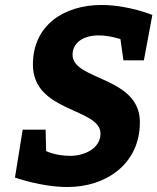

<svg xmlns="http://www.w3.org/2000/svg" viewBox="-20 -737 631 770"><path d="M163 -217H71L40 -25C40 -25 144 13 251 13C405 13 541 -79 541 -247C541 -431 271 -414 271 -517C271 -566 314 -595 376 -595C420 -595 463 -580 463 -580L475 -495H557L591 -677C591 -677 495 -717 387 -717C238 -717 112 -637 112 -478C112 -285 383 -305 383 -201C383 -142 319 -112 262 -112C203 -112 165 -131 165 -131Z"/></svg>

Font: Bitter
Style: Bold Italic
Weight: 700
Designer: Sol Matas
Foundry: Sol Matas
Version: Version 1.002